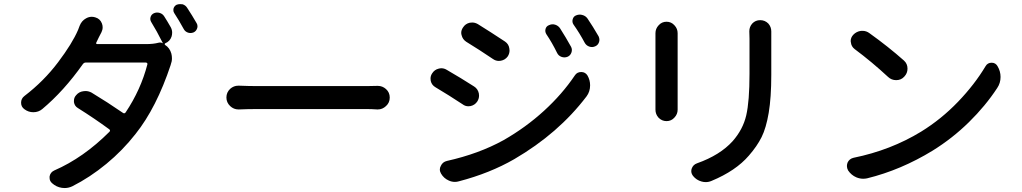

<svg xmlns="http://www.w3.org/2000/svg" viewBox="-20 -865 5040 947"><path d="M725.6 -756.8Q718.8 -768.6 722.7 -781.2Q726.6 -793.9 739.3 -799.8Q752.9 -805.7 767.6 -801.3Q782.2 -796.9 790 -784.2Q805.7 -759.8 822.3 -730.5Q829.1 -717.8 829.1 -704.1Q829.1 -694.3 826.2 -684.6Q818.4 -661.1 794.9 -651.4Q793 -650.4 792.5 -647.9Q792 -645.5 793.9 -643.6Q817.4 -628.9 825.2 -600.6Q828.1 -588.9 828.1 -577.1Q828.1 -561.5 822.3 -546.9V-545.9Q752 -334 648.4 -204.1Q585 -123 504.4 -56.6Q423.8 9.8 336.9 53.7Q318.4 62.5 298.8 62.5Q292 62.5 285.2 61.5Q257.8 57.6 236.3 38.1Q224.6 27.3 224.6 12.7Q224.6 8.8 224.6 4.9Q228.5 -15.6 248 -24.4Q391.6 -86.9 519.5 -214.8Q526.4 -221.7 518.6 -227.5Q445.3 -281.2 364.3 -332Q347.7 -341.8 344.7 -361.3Q344.7 -365.2 344.7 -368.2Q344.7 -383.8 355.5 -395.5Q369.1 -412.1 390.6 -415Q396.5 -416 401.4 -416Q417 -416 431.6 -408.2Q510.7 -360.4 585.9 -308.6Q593.8 -302.7 599.6 -310.5Q674.8 -422.9 707 -547.9Q708 -550.8 705.6 -553.7Q703.1 -556.6 699.2 -556.6H403.3Q394.5 -556.6 388.7 -548.8Q294.9 -416 188.5 -327.1Q169.9 -311.5 144.5 -311.5Q120.1 -311.5 100.6 -326.2Q84 -337.9 84 -358.4Q84 -378.9 100.6 -391.6Q196.3 -464.8 266.6 -558.1Q336.9 -651.4 365.2 -717.8Q369.1 -727.5 373 -738.3Q382.8 -762.7 404.3 -774.4Q418 -782.2 432.6 -782.2Q441.4 -782.2 450.2 -779.3Q473.6 -772.5 482.4 -750Q486.3 -740.2 486.3 -730.5Q486.3 -717.8 480.5 -706.1Q473.6 -693.4 467.8 -681.6Q461.9 -668 455.1 -655.3Q453.1 -652.3 454.6 -649.9Q456.1 -647.5 460 -647.5H699.2Q737.3 -647.5 761.7 -654.3Q773.4 -657.2 783.2 -651.4Q783.2 -652.3 783.2 -652.3Q752.9 -712.9 725.6 -756.8ZM839.8 -799.8Q835 -806.6 835 -815.4Q835 -819.3 835.9 -823.2Q839.8 -835.9 851.6 -841.8Q860.4 -844.7 868.2 -844.7Q875 -844.7 880.9 -843.8Q895.5 -838.9 903.3 -826.2Q927.7 -789.1 950.2 -750Q954.1 -743.2 954.1 -735.4Q954.1 -729.5 952.1 -724.6Q947.3 -710.9 934.6 -705.1Q926.8 -702.1 919.9 -702.1Q913.1 -702.1 907.2 -704.1Q892.6 -709 885.7 -722.7Q862.3 -765.6 839.8 -799.8Z M1159.2 -325.2Q1157.2 -325.2 1156.2 -325.2Q1132.8 -325.2 1115.2 -341.8Q1096.7 -359.4 1096.7 -384.3Q1096.7 -409.2 1115.2 -426.8Q1132.8 -442.4 1155.3 -442.4Q1157.2 -442.4 1159.2 -442.4Q1209 -440.4 1246.1 -440.4H1790Q1814.5 -440.4 1839.8 -441.4Q1841.8 -441.4 1843.8 -441.4Q1866.2 -441.4 1883.8 -425.8Q1902.3 -409.2 1902.3 -383.8Q1902.3 -358.4 1883.8 -341.8Q1866.2 -325.2 1843.8 -325.2Q1841.8 -325.2 1839.8 -325.2Q1812.5 -327.1 1790 -327.1H1246.1Q1202.1 -327.1 1159.2 -325.2Z M2674.8 -696.3Q2667 -709 2670.9 -722.7Q2674.8 -736.3 2688.5 -741.2Q2703.1 -748 2718.3 -743.2Q2733.4 -738.3 2742.2 -725.6Q2771.5 -679.7 2796.9 -633.8Q2803.7 -620.1 2798.3 -605.5Q2793 -590.8 2779.3 -585Q2764.6 -579.1 2749.5 -584.5Q2734.4 -589.8 2727.5 -604.5Q2703.1 -654.3 2674.8 -696.3ZM2808.6 -744.1Q2800.8 -755.9 2804.7 -770Q2808.6 -784.2 2821.3 -789.1Q2830.1 -793 2839.8 -793Q2845.7 -793 2852.5 -791Q2868.2 -787.1 2877.9 -773.4Q2904.3 -734.4 2932.6 -685.5Q2936.5 -676.8 2936.5 -668.9Q2936.5 -663.1 2934.6 -657.2Q2929.7 -642.6 2916 -636.7Q2901.4 -629.9 2886.2 -635.3Q2871.1 -640.6 2863.3 -655.3Q2838.9 -701.2 2808.6 -744.1ZM2279.3 -659.2Q2261.7 -670.9 2256.8 -691.4Q2254.9 -697.3 2254.9 -703.1Q2254.9 -716.8 2263.7 -729.5Q2275.4 -748 2296.9 -752.9Q2303.7 -753.9 2309.6 -753.9Q2323.2 -753.9 2336.9 -746.1Q2398.4 -708 2470.7 -660.2Q2489.3 -647.5 2492.2 -626Q2493.2 -621.1 2493.2 -616.2Q2493.2 -600.6 2484.4 -586.9Q2471.7 -569.3 2450.2 -565.4Q2445.3 -564.5 2440.4 -564.5Q2424.8 -564.5 2411.1 -574.2Q2344.7 -619.1 2279.3 -659.2ZM2243.2 29.3Q2233.4 32.2 2223.6 32.2Q2208 32.2 2193.4 25.4Q2168.9 14.6 2155.3 -8.8Q2149.4 -18.6 2149.4 -29.3Q2149.4 -38.1 2154.3 -46.9Q2163.1 -66.4 2184.6 -71.3Q2341.8 -106.4 2463.9 -173.8Q2573.2 -236.3 2663.1 -318.4Q2752.9 -400.4 2815.4 -493.2Q2826.2 -509.8 2846.7 -509.8Q2846.7 -509.8 2846.7 -509.8Q2867.2 -509.8 2877.9 -492.2Q2890.6 -469.7 2890.6 -444.3Q2890.6 -413.1 2873 -389.6Q2734.4 -207 2516.6 -80.1Q2396.5 -10.7 2243.2 29.3ZM2127.9 -434.6Q2109.4 -445.3 2104.5 -465.8Q2103.5 -471.7 2103.5 -477.5Q2103.5 -491.2 2111.3 -502.9Q2123 -521.5 2143.6 -526.4Q2150.4 -528.3 2157.2 -528.3Q2170.9 -528.3 2183.6 -520.5Q2252.9 -480.5 2318.4 -438.5Q2336.9 -426.8 2341.8 -404.3Q2342.8 -399.4 2342.8 -393.6Q2342.8 -377.9 2334 -364.3Q2322.3 -346.7 2300.8 -341.8Q2294.9 -340.8 2290 -340.8Q2274.4 -340.8 2261.7 -350.6Q2195.3 -394.5 2127.9 -434.6Z M3212.9 -701.2Q3212.9 -723.6 3228.5 -740.2Q3244.1 -757.8 3267.6 -757.8Q3291 -757.8 3306.6 -740.2Q3322.3 -723.6 3322.3 -701.2Q3322.3 -700.2 3322.3 -699.2Q3322.3 -691.4 3322.3 -683.6V-348.6Q3322.3 -338.9 3322.3 -326.2Q3322.3 -325.2 3322.3 -324.2Q3322.3 -301.8 3306.6 -285.2Q3291 -267.6 3267.6 -267.6Q3244.1 -267.6 3227.5 -285.2Q3212.9 -301.8 3212.9 -324.2Q3212.9 -325.2 3212.9 -326.2Q3212.9 -338.9 3212.9 -348.6V-683.6ZM3675.8 -710.9Q3675.8 -732.4 3690.4 -749Q3706.1 -765.6 3729.5 -765.6Q3752.9 -765.6 3769.5 -749Q3784.2 -732.4 3784.2 -710Q3784.2 -709 3784.2 -708Q3784.2 -690.4 3784.2 -673.8V-496.1Q3784.2 -383.8 3771.5 -308.6Q3758.8 -233.4 3736.3 -188.5Q3713.9 -143.6 3673.8 -97.7Q3609.4 -22.5 3489.3 27.3Q3475.6 33.2 3460.9 33.2Q3450.2 33.2 3440.4 30.3Q3415 23.4 3398.4 2.9Q3389.6 -8.8 3389.6 -20.5Q3389.6 -27.3 3391.6 -33.2Q3398.4 -52.7 3418 -59.6Q3531.2 -99.6 3593.8 -168.9Q3644.5 -226.6 3660.6 -295.9Q3676.8 -365.2 3676.8 -502V-673.8Z M4195.3 -623Q4178.7 -635.7 4176.8 -656.2Q4175.8 -659.2 4175.8 -662.1Q4175.8 -679.7 4188.5 -693.4Q4204.1 -710 4227.5 -712.9Q4230.5 -712.9 4234.4 -712.9Q4252.9 -712.9 4268.6 -701.2Q4361.3 -634.8 4438.5 -566.4Q4456.1 -550.8 4456.1 -526.4Q4456.1 -503.9 4440.4 -487.3Q4424.8 -469.7 4400.4 -469.7Q4400.4 -469.7 4400.4 -469.7Q4377 -469.7 4360.4 -485.4Q4279.3 -560.5 4195.3 -623ZM4256.8 14.6Q4247.1 16.6 4237.3 16.6Q4220.7 16.6 4204.1 9.8Q4178.7 -1 4163.1 -24.4Q4157.2 -35.2 4157.2 -45.9Q4157.2 -53.7 4160.2 -62.5Q4168.9 -82 4190.4 -86.9Q4373 -124 4523.4 -215.8Q4623 -277.3 4705.1 -362.8Q4787.1 -448.2 4840.8 -538.1Q4850.6 -555.7 4871.1 -555.7Q4871.1 -555.7 4871.1 -555.7Q4890.6 -555.7 4900.4 -538.1Q4915 -513.7 4915 -485.4Q4915 -455.1 4898.4 -430.7Q4840.8 -342.8 4759.3 -262.7Q4677.7 -182.6 4580.1 -122.1Q4423.8 -26.4 4256.8 14.6Z"/></svg>

Font: Gen Jyuu GothicX Medium
Style: Regular
Weight: 500
Designer: Ryoko NISHIZUKA (kana &amp; ideographs); Paul D. Hunt (Latin, Greek &amp; Cyrillic); Wenlong ZHANG (bopomofo); Sandoll C
Version: Version 1.058.20140828